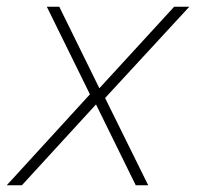

<svg xmlns="http://www.w3.org/2000/svg" viewBox="-29 -550 584 570"><path d="M36 0H-9L238 -270L110 -530H147L266 -288L488 -530H533L283 -259L411 0H374L256 -240Z"/></svg>

Font: Be Vietnam Pro Variable Thin
Style: Italic
Weight: 100
Italic angle: -12°
Designer: Lam Bao, Tony Le, Vietanh Nguyen
Foundry: Yellow Type Foundry
Version: Version 1.002